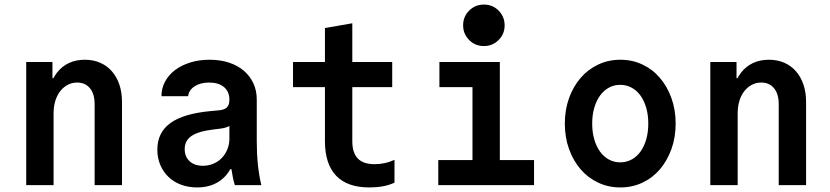

<svg xmlns="http://www.w3.org/2000/svg" viewBox="-20 -812 3640 842"><path d="M95 0H215V-315Q215 -345 222.5 -369.5Q230 -394 244 -412Q258 -430 277 -440Q296 -450 318 -450Q354 -450 374.5 -425Q395 -400 395 -355V0H515V-365Q515 -407 503.5 -441Q492 -475 470.5 -499.5Q449 -524 419 -537Q389 -550 352 -550Q313 -550 282 -535.5Q251 -521 229.5 -493Q208 -465 196.5 -425Q185 -385 185 -335L218 -469H210V-540H95Z M986 -375Q986 -352 975 -341Q964 -330 938 -328L905 -325Q785 -314 727.5 -272.5Q670 -231 670 -156Q670 -119 683 -88.5Q696 -58 719 -36Q742 -14 774 -2Q806 10 845 10Q886 10 918 -4Q950 -18 972 -44Q994 -70 1006 -107.5Q1018 -145 1018 -193L965 -70H995Q998 -50 1001.5 -32.5Q1005 -15 1010 0H1126Q1116 -42 1111 -90Q1106 -138 1106 -193V-376Q1106 -415 1091 -447Q1076 -479 1049 -502Q1022 -525 984 -537.5Q946 -550 899 -550Q853 -550 814.5 -538Q776 -526 748 -505Q720 -484 704 -454.5Q688 -425 688 -390H805Q808 -417 833.5 -433.5Q859 -450 897 -450Q939 -450 962.5 -430Q986 -410 986 -375ZM986 -292V-204Q986 -179 977 -157Q968 -135 952.5 -119Q937 -103 915.5 -94Q894 -85 870 -85Q833 -85 811.5 -105Q790 -125 790 -158Q790 -195 819.5 -215.5Q849 -236 915 -244L947 -248Q989 -253 1008 -278.5Q1027 -304 1027 -352Z M1525 -193V-430H1700V-540H1525V-710L1405 -689V-540H1265V-430H1405V-193Q1405 -93 1454 -41.5Q1503 10 1600 10Q1631 10 1659 5Q1687 0 1710 -11V-111Q1688 -101 1666 -96.5Q1644 -92 1623 -92Q1573 -92 1549 -117Q1525 -142 1525 -193Z M1902 0H2322V-110H2172V-540H1907V-430H2052V-110H1902ZM2011 -701.1Q2011 -663 2037.4 -636.5Q2063.8 -610 2101.9 -610Q2140 -610 2166.5 -636.4Q2193 -662.8 2193 -700.9Q2193 -739 2166.6 -765.5Q2140.2 -792 2102.1 -792Q2064 -792 2037.5 -765.6Q2011 -739.2 2011 -701.1Z M2700.4 10Q2753 10 2797.5 -11Q2842 -32 2874 -69.5Q2906 -107 2924.5 -158.2Q2943 -209.4 2943 -270Q2943 -330.6 2924.5 -381.8Q2906 -433 2874 -470.5Q2842 -508 2797.4 -529Q2752.9 -550 2700.4 -550Q2648 -550 2603.2 -528.8Q2558.3 -507.6 2526.2 -470.3Q2494 -433 2475.5 -381.8Q2457 -330.6 2457 -270Q2457 -209.4 2475.5 -158.2Q2494 -107 2526.1 -69.7Q2558.2 -32.4 2603 -11.2Q2647.7 10 2700.4 10ZM2699.6 -100Q2672.9 -100 2650.2 -112.4Q2627.5 -124.8 2611.2 -147.4Q2595 -170 2586 -201.2Q2577 -232.4 2577 -270Q2577 -307.6 2586 -338.8Q2595 -370 2611.2 -392.6Q2627.5 -415.2 2650.2 -427.6Q2672.9 -440 2699.6 -440Q2727 -440 2750 -427.5Q2773 -415 2789.1 -392.5Q2805.1 -369.9 2814.1 -338.7Q2823 -307.6 2823 -270Q2823 -232.4 2814.1 -201.3Q2805.1 -170.1 2789.1 -147.5Q2773 -125 2750 -112.5Q2727 -100 2699.6 -100Z M3095 0H3215V-315Q3215 -345 3222.5 -369.5Q3230 -394 3244 -412Q3258 -430 3277 -440Q3296 -450 3318 -450Q3354 -450 3374.5 -425Q3395 -400 3395 -355V0H3515V-365Q3515 -407 3503.5 -441Q3492 -475 3470.5 -499.5Q3449 -524 3419 -537Q3389 -550 3352 -550Q3313 -550 3282 -535.5Q3251 -521 3229.5 -493Q3208 -465 3196.5 -425Q3185 -385 3185 -335L3218 -469H3210V-540H3095Z"/></svg>

Font: CommitMonoV143 ExtLt
Style: Regular
Weight: 200
Monospace: yes
Designer: Eigil Nikolajsen
Foundry: Eigil Nikolajsen
Version: Version 1.143